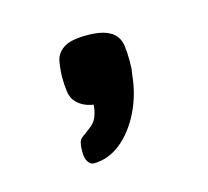

<svg xmlns="http://www.w3.org/2000/svg" viewBox="-45 -150 315 291"><g transform="rotate(-15 112.5 -5.0)"><path d="M70.5 90.2Q70.5 90.2 67.8 89.4Q65 88.5 61.9 83.6Q58.8 78.8 58.8 68Q58.8 52.5 63.5 48.4Q68.2 44.2 69.5 44Q70 43.5 81.1 34.9Q92.2 26.2 94 4.2Q85.5 2.8 79.5 -0.1Q73.5 -3 68.5 -7.8Q61.2 -15 59.9 -26.2Q58.5 -37.5 58.5 -48.2Q58.8 -61.2 60.9 -73Q63 -84.8 74.1 -92.5Q85.2 -100.2 111.5 -100.2Q141.5 -100.2 153.8 -88Q161 -80.8 162.4 -69.6Q163.8 -58.5 163.8 -46.8Q163.8 -41.2 163.6 -35.9Q163.5 -30.5 162.2 -25.2Q159.5 5.5 146.5 32Q133.5 58.5 113.9 74.4Q94.2 90.2 70.5 90.2Z"/></g></svg>

Font: Fredoka Light
Style: Regular
Weight: 300
Designer: Ben Nathan
Foundry: Milena B. Brandão, Ben Nathan
Version: Version 2.001